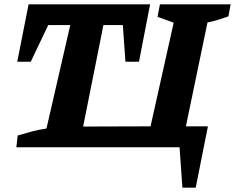

<svg xmlns="http://www.w3.org/2000/svg" viewBox="-20 -675 1077 880"><path d="M816 185 803 0H55L61 -54Q94 -64 126.5 -72.5Q159 -81 193 -86L302 -560H201L121 -392H59L111 -655H668L617 -392H555L543 -560H454L361 -95L670 -96L776 -571L702 -598L713 -655H1037L1027 -600Q1005 -592 980.5 -584.5Q956 -577 931 -572L832 -96H933L877 185Z"/></svg>

Font: Piazzolla
Style: Bold Italic
Weight: 700
Italic angle: -11.3°
Designer: Juan Pablo del Peral
Foundry: Huerta Tipografica
Version: Version 1.330